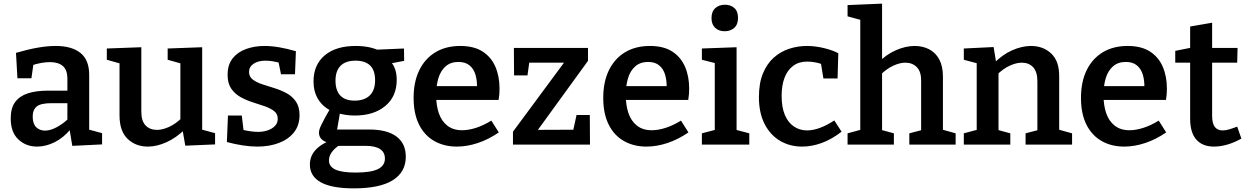

<svg xmlns="http://www.w3.org/2000/svg" viewBox="-20 -796 6866 1057"><path d="M471 -63 453 -87 542 -63V-1L378 7L362 -89L370 -86Q329 -37 280.5 -13Q232 11 184 11Q123 11 81 -28.5Q39 -68 39 -144Q39 -202 64 -235Q89 -268 134.5 -282.5Q180 -297 245 -297H360L351 -286V-362Q351 -411 326 -432.5Q301 -454 255 -454Q232 -454 206.5 -449.5Q181 -445 151 -435L165 -450L153 -365H76L68 -505Q133 -524 187 -533.5Q241 -543 287 -543Q375 -543 423 -504.5Q471 -466 471 -384ZM160 -155Q160 -115 179 -96Q198 -77 228 -77Q257 -77 291 -95Q325 -113 357 -143L351 -119V-238L360 -228H264Q205 -228 182.5 -210Q160 -192 160 -155Z M794 11Q727 11 682.5 -31.5Q638 -74 638 -161V-462L650 -444L568 -467V-529L758 -536V-181Q758 -130 781.5 -105.5Q805 -81 844 -81Q874 -81 910 -97Q946 -113 982 -148L973 -125V-465L985 -444L903 -467V-529L1093 -536V-66L1078 -86L1164 -63V-1L1000 6L983 -92L1000 -86Q950 -37 896.5 -13Q843 11 794 11Z M1351 -400Q1351 -374 1371 -358.5Q1391 -343 1422.5 -332.5Q1454 -322 1490 -311Q1526 -300 1557.5 -283Q1589 -266 1609 -237Q1629 -208 1629 -162Q1629 -106 1598.5 -67.5Q1568 -29 1515.5 -9Q1463 11 1397 11Q1359 11 1316.5 4.5Q1274 -2 1229 -14L1235 -160H1311L1322 -69L1310 -83Q1332 -77 1356.5 -73.5Q1381 -70 1400 -70Q1428 -70 1452.5 -78Q1477 -86 1493 -102Q1509 -118 1509 -142Q1509 -169 1489 -184.5Q1469 -200 1437.5 -211Q1406 -222 1371 -233Q1336 -244 1304.5 -261.5Q1273 -279 1253 -308Q1233 -337 1233 -384Q1233 -440 1261 -475Q1289 -510 1335.5 -526.5Q1382 -543 1436 -543Q1474 -543 1518 -535.5Q1562 -528 1609 -514L1604 -387H1527L1511 -466L1528 -448Q1479 -462 1441 -462Q1401 -462 1376 -445Q1351 -428 1351 -400Z M1928 241Q1806 241 1746 207.5Q1686 174 1686 110Q1686 62 1719 27.5Q1752 -7 1816 -30L1815 -6Q1779 -8 1757.5 -23.5Q1736 -39 1736 -65Q1736 -73 1738.5 -82.5Q1741 -92 1748.5 -107.5Q1756 -123 1768.5 -146.5Q1781 -170 1802 -206L1803 -186Q1756 -209 1731 -250.5Q1706 -292 1706 -348Q1706 -439 1767.5 -491Q1829 -543 1938 -543Q2015 -543 2069 -517L2040 -522L2204 -529L2205 -461L2121 -445L2129 -459Q2146 -441 2155 -415.5Q2164 -390 2164 -356Q2164 -265 2101 -212.5Q2038 -160 1933 -160Q1879 -160 1831 -176L1854 -188L1834 -73L1814 -83H2012Q2111 -83 2162.5 -44.5Q2214 -6 2214 67Q2214 151 2142.5 196Q2071 241 1928 241ZM1938 154Q2022 154 2060.5 135Q2099 116 2099 77Q2099 42 2072 24.5Q2045 7 1993 7H1824L1853 0Q1791 40 1791 87Q1791 121 1826.5 137.5Q1862 154 1938 154ZM1932 -242Q1986 -242 2015.5 -270.5Q2045 -299 2045 -354Q2045 -409 2017.5 -435.5Q1990 -462 1937 -462Q1883 -462 1855 -434Q1827 -406 1827 -352Q1827 -298 1853.5 -270Q1880 -242 1932 -242Z M2495 11Q2425 11 2371 -19.5Q2317 -50 2287 -110Q2257 -170 2257 -257Q2257 -346 2288.5 -410Q2320 -474 2377.5 -508.5Q2435 -543 2514 -543Q2589 -543 2636.5 -512.5Q2684 -482 2707 -429Q2730 -376 2730 -309Q2730 -294 2729 -279Q2728 -264 2725 -246H2353V-322H2620L2606 -313Q2607 -353 2597.5 -385Q2588 -417 2565 -436Q2542 -455 2504 -455Q2461 -455 2433.5 -431Q2406 -407 2393.5 -366Q2381 -325 2381 -273Q2381 -216 2396 -172.5Q2411 -129 2443 -104Q2475 -79 2524 -79Q2559 -79 2600 -92Q2641 -105 2685 -132L2726 -67Q2669 -28 2610 -8.5Q2551 11 2495 11Z M3227 -163 3228 0H2804V-71L3102 -474L3118 -451H2864L2897 -477L2884 -381H2810L2809 -532H3217V-461L2918 -49L2913 -81L3161 -82L3129 -48L3154 -163Z M3539 11Q3469 11 3415 -19.5Q3361 -50 3331 -110Q3301 -170 3301 -257Q3301 -346 3332.5 -410Q3364 -474 3421.5 -508.5Q3479 -543 3558 -543Q3633 -543 3680.5 -512.5Q3728 -482 3751 -429Q3774 -376 3774 -309Q3774 -294 3773 -279Q3772 -264 3769 -246H3397V-322H3664L3650 -313Q3651 -353 3641.5 -385Q3632 -417 3609 -436Q3586 -455 3548 -455Q3505 -455 3477.5 -431Q3450 -407 3437.5 -366Q3425 -325 3425 -273Q3425 -216 3440 -172.5Q3455 -129 3487 -104Q3519 -79 3568 -79Q3603 -79 3644 -92Q3685 -105 3729 -132L3770 -67Q3713 -28 3654 -8.5Q3595 11 3539 11Z M4035 -72 4025 -83 4105 -62V0H3844V-62L3924 -83L3915 -72V-456L3923 -447L3844 -467V-529L4035 -536ZM3970 -624Q3937 -624 3917 -643Q3897 -662 3897 -696Q3897 -733 3918 -751.5Q3939 -770 3971 -770Q4002 -770 4022.5 -752Q4043 -734 4043 -697Q4043 -661 4022 -642.5Q4001 -624 3970 -624Z M4396 11Q4328 11 4274 -21Q4220 -53 4189 -114Q4158 -175 4158 -261Q4158 -338 4180 -391.5Q4202 -445 4239.5 -478.5Q4277 -512 4324.5 -527.5Q4372 -543 4422 -543Q4467 -543 4515 -531.5Q4563 -520 4595 -503L4591 -364H4513L4499 -450L4509 -441Q4490 -449 4466.5 -453Q4443 -457 4424 -457Q4378 -457 4346.5 -433.5Q4315 -410 4299 -368Q4283 -326 4283 -268Q4283 -206 4300.5 -164Q4318 -122 4350 -100Q4382 -78 4423 -78Q4456 -78 4494 -92Q4532 -106 4573 -133L4613 -71Q4559 -29 4504 -9Q4449 11 4396 11Z M4646 0V-62L4731 -85L4716 -67V-703L4731 -683L4646 -706V-768L4836 -776V-440L4809 -446Q4858 -496 4912 -519.5Q4966 -543 5015 -543Q5060 -543 5095.5 -524.5Q5131 -506 5151 -468.5Q5171 -431 5171 -375V-67L5159 -85L5241 -62V0H4986V-62L5066 -83L5051 -64V-349Q5052 -401 5027.5 -426Q5003 -451 4964 -451Q4934 -451 4898 -434.5Q4862 -418 4827 -384L4836 -403V-64L4824 -83L4901 -62V0Z M5286 0V-62L5372 -85L5357 -67V-464L5372 -444L5286 -467V-529L5450 -537L5466 -440L5450 -446Q5499 -496 5553 -519.5Q5607 -543 5656 -543Q5723 -543 5767.5 -501Q5812 -459 5811 -374V-67L5799 -85L5882 -62V0H5626V-62L5706 -83L5691 -64V-348Q5691 -401 5667.5 -426Q5644 -451 5605 -451Q5575 -451 5539 -434.5Q5503 -418 5468 -384L5477 -403V-64L5465 -83L5542 -62V0Z M6169 11Q6099 11 6045 -19.5Q5991 -50 5961 -110Q5931 -170 5931 -257Q5931 -346 5962.5 -410Q5994 -474 6051.5 -508.5Q6109 -543 6188 -543Q6263 -543 6310.5 -512.5Q6358 -482 6381 -429Q6404 -376 6404 -309Q6404 -294 6403 -279Q6402 -264 6399 -246H6027V-322H6294L6280 -313Q6281 -353 6271.5 -385Q6262 -417 6239 -436Q6216 -455 6178 -455Q6135 -455 6107.5 -431Q6080 -407 6067.5 -366Q6055 -325 6055 -273Q6055 -216 6070 -172.5Q6085 -129 6117 -104Q6149 -79 6198 -79Q6233 -79 6274 -92Q6315 -105 6359 -132L6400 -67Q6343 -28 6284 -8.5Q6225 11 6169 11Z M6663 11Q6600 11 6566 -27.5Q6532 -66 6532 -143V-468L6549 -451H6450V-516L6550 -536L6532 -515V-650L6653 -671V-515L6639 -532H6793L6791 -451H6639L6653 -468V-159Q6653 -116 6668 -97Q6683 -78 6711 -78Q6728 -78 6748 -84Q6768 -90 6791 -99L6814 -33Q6735 11 6663 11Z"/></svg>

Font: Bitter Thin SemiBold
Style: Regular
Weight: 600
Version: Version 2.002